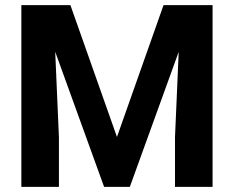

<svg xmlns="http://www.w3.org/2000/svg" viewBox="-20 -731 916 751"><path d="M129.9 -710.9H255.4L437.5 -195.3L619.6 -710.9H745.1L487.8 0H387.2ZM63.5 -710.9H188L210.5 -194.3V0H63.5ZM687 -710.9H811.5V0H664.5V-194.3Z"/></svg>

Font: RobotoDEMO
Style: Regular
Weight: 400
Designer: Christian Robertson
Foundry: Google
Version: Version 2.136